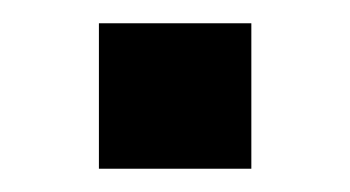

<svg xmlns="http://www.w3.org/2000/svg" viewBox="-20 -145 301 165"><path d="M65 0V-125H196V0Z"/></svg>

Font: Nunito Sans 9pt SemiBold
Style: Regular
Weight: 600
Version: Version 3.101;gftools[0.9.27]